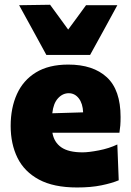

<svg xmlns="http://www.w3.org/2000/svg" viewBox="-20 -794 566 828"><path d="M312.5 14.5Q211.5 14.5 148.2 -19.5Q85 -53.5 55.5 -113.2Q26 -173 26 -251Q26 -328.5 53 -388.2Q80 -448 135.2 -481.8Q190.5 -515.5 274.5 -515.5Q381.5 -515.5 440.8 -460.8Q500 -406 500 -289.5Q500 -268.5 498.8 -252.8Q497.5 -237 495 -221.5H206Q213 -180.5 244.2 -158.8Q275.5 -137 336 -137Q362.5 -137 406.5 -145.5Q450.5 -154 486 -171L492 -16.5Q462.5 -4 417.5 5.2Q372.5 14.5 312.5 14.5ZM276.5 -392Q250 -392 230 -370Q210 -348 205.5 -305.5L338.5 -309.5Q337 -347.5 319.8 -369.8Q302.5 -392 276.5 -392ZM180 -557Q150 -611.5 121 -665Q91.5 -718.5 62.5 -771.5L196 -773.5Q215.5 -747 235 -720.2Q254.5 -693.5 274 -666.5Q293.5 -693 312.8 -719.2Q332 -745.5 351 -771.5H486Q457 -718.5 428 -665Q398.5 -611.5 368.5 -557Z"/></svg>

Font: Heraclito ExtraBold
Style: Regular
Weight: 800
Designer: Kostas Bartsokas (font) & Cristiano Sobral (main changes)
Foundry: Kostas Bartsokas (font) & Cristiano Sobral (main changes)
Version: Version 1.00;July 8, 2020;FontCreator 13.0.0.2655 64-bit